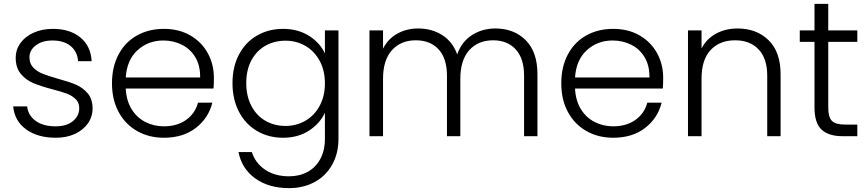

<svg xmlns="http://www.w3.org/2000/svg" viewBox="-20 -703 4480 991"><path d="M268 8Q174 8 114.5 -35.5Q55 -79 48 -154H120Q125 -108 163.5 -79.5Q202 -51 267 -51Q324 -51 356.5 -78Q389 -105 389 -145Q389 -173 371 -191Q353 -209 325.5 -219.5Q298 -230 251 -242Q190 -258 152 -274Q114 -290 87.5 -321.5Q61 -353 61 -406Q61 -446 85 -480Q109 -514 153 -534Q197 -554 253 -554Q341 -554 395 -509.5Q449 -465 453 -387H383Q380 -435 345.5 -464.5Q311 -494 251 -494Q198 -494 165 -469Q132 -444 132 -407Q132 -375 151.5 -354.5Q171 -334 200 -322.5Q229 -311 278 -297Q337 -281 372 -266Q407 -251 432 -222Q457 -193 458 -145Q458 -101 434 -66.5Q410 -32 367 -12Q324 8 268 8Z M1084 -301Q1084 -265 1082 -246H629Q632 -184 659 -140Q686 -96 730 -73.5Q774 -51 826 -51Q894 -51 940.5 -84Q987 -117 1002 -173H1076Q1056 -93 990.5 -42.5Q925 8 826 8Q749 8 688 -26.5Q627 -61 592.5 -124.5Q558 -188 558 -273Q558 -358 592 -422Q626 -486 687 -520Q748 -554 826 -554Q904 -554 962.5 -520Q1021 -486 1052.5 -428.5Q1084 -371 1084 -301ZM1013 -303Q1014 -364 988.5 -407Q963 -450 919 -472Q875 -494 823 -494Q745 -494 690 -444Q635 -394 629 -303Z M1441 -554Q1518 -554 1575 -518Q1632 -482 1657 -427V-546H1727V14Q1727 89 1694.5 147Q1662 205 1604 236.5Q1546 268 1472 268Q1367 268 1297.5 218Q1228 168 1211 82H1280Q1298 139 1348.5 173Q1399 207 1472 207Q1525 207 1567 184.5Q1609 162 1633 118Q1657 74 1657 14V-121Q1631 -65 1574.5 -28.5Q1518 8 1441 8Q1366 8 1306.5 -27Q1247 -62 1213.5 -126Q1180 -190 1180 -274Q1180 -358 1213.5 -421.5Q1247 -485 1306.5 -519.5Q1366 -554 1441 -554ZM1657 -273Q1657 -339 1630 -389Q1603 -439 1556.5 -466Q1510 -493 1454 -493Q1396 -493 1350 -467Q1304 -441 1277.5 -391.5Q1251 -342 1251 -274Q1251 -207 1277.5 -156.5Q1304 -106 1350 -79.5Q1396 -53 1454 -53Q1510 -53 1556.5 -80Q1603 -107 1630 -157Q1657 -207 1657 -273Z M2537 -556Q2633 -556 2693.5 -495.5Q2754 -435 2754 -320V0H2685V-312Q2685 -401 2642 -448Q2599 -495 2525 -495Q2448 -495 2402 -444Q2356 -393 2356 -296V0H2287V-312Q2287 -401 2244 -448Q2201 -495 2126 -495Q2049 -495 2003 -444Q1957 -393 1957 -296V0H1887V-546H1957V-452Q1983 -503 2031 -529.5Q2079 -556 2138 -556Q2209 -556 2262.5 -522Q2316 -488 2340 -422Q2362 -487 2415.5 -521.5Q2469 -556 2537 -556Z M3403 -301Q3403 -265 3401 -246H2948Q2951 -184 2978 -140Q3005 -96 3049 -73.5Q3093 -51 3145 -51Q3213 -51 3259.5 -84Q3306 -117 3321 -173H3395Q3375 -93 3309.5 -42.5Q3244 8 3145 8Q3068 8 3007 -26.5Q2946 -61 2911.5 -124.5Q2877 -188 2877 -273Q2877 -358 2911 -422Q2945 -486 3006 -520Q3067 -554 3145 -554Q3223 -554 3281.5 -520Q3340 -486 3371.5 -428.5Q3403 -371 3403 -301ZM3332 -303Q3333 -364 3307.5 -407Q3282 -450 3238 -472Q3194 -494 3142 -494Q3064 -494 3009 -444Q2954 -394 2948 -303Z M3787 -556Q3885 -556 3947 -495.5Q4009 -435 4009 -320V0H3940V-312Q3940 -401 3895.5 -448Q3851 -495 3774 -495Q3695 -495 3648 -445Q3601 -395 3601 -298V0H3531V-546H3601V-453Q3627 -503 3676 -529.5Q3725 -556 3787 -556Z M4255 -487V-148Q4255 -98 4274 -79Q4293 -60 4341 -60H4405V0H4330Q4256 0 4220 -34.5Q4184 -69 4184 -148V-487H4108V-546H4184V-683H4255V-546H4405V-487Z"/></svg>

Font: A Bank Premium Light
Style: Regular
Weight: 300
Designer: Ninad Kale (Devanagari), Jonny Pinhorn (Latin), Htun Naung (Myanmar)
Foundry: Indian Type Foundry
Version: 4.004